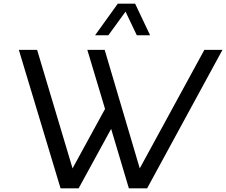

<svg xmlns="http://www.w3.org/2000/svg" viewBox="-20 -1020 1225 1040"><path d="M660 -957 567 -829H495L618 -1000H712L793 -829H721ZM1087 -750H1185L777 0H678L582 -322L406 0H308L82 -750H181L373 -108L549 -430L453 -750H547L737 -108Z"/></svg>

Font: Orkney
Style: Italic
Weight: 400
Italic angle: -7°
Designer: Samuel Oakes and Alfredo Marco Pradil
Foundry: Alfredo Marco Pradil
Version: 1.0; ttfautohint (v1.5)